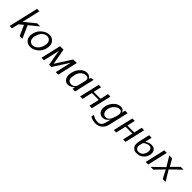

<svg xmlns="http://www.w3.org/2000/svg" viewBox="400 -2376 4243 4243"><g transform="rotate(45 2521.0 -255.0)"><path d="M78 0 238 -694H313L214 -264L467 -472H565L347 -293L478 0H392L284 -241L189 -163L151 0Z M556 -237Q557 -240 558 -245Q559 -250 560 -252Q586 -351 667 -418.5Q748 -486 840 -486Q933 -486 983.5 -416.5Q1034 -347 1008 -237Q984 -130 902 -61Q820 8 726 8Q633 8 582 -59Q531 -126 556 -237ZM637 -246 633 -244Q621 -196 626 -156Q632 -107 664 -80.5Q696 -54 738 -54Q798 -54 854 -106.5Q910 -159 931 -251Q951 -334 918 -381.5Q885 -429 825 -429Q759 -429 708 -379.5Q657 -330 637 -246Z M1072 0 1182 -471H1290L1356 -98H1357L1596 -471H1707L1598 1H1520L1595 -326Q1599 -345 1599 -347L1607 -383Q1601 -374 1590 -355Q1579 -336 1573 -326L1370 -9H1301Q1246 -298 1237 -381L1150 0Z M1774 -236Q1799 -346 1874 -415H1873Q1930 -469 1995 -478Q2005 -480 2027 -480Q2100 -479 2140 -416L2164 -457L2233 -472L2124 0H2042L2051 -37Q2053 -42 2054 -49L2057 -65Q1986 9 1900 9Q1828 9 1787.5 -57.5Q1747 -124 1774 -236ZM1857 -239Q1856 -235 1856 -230Q1844 -173 1848 -136Q1854 -89 1883 -68.5Q1912 -48 1951 -48Q1997 -48 2032.5 -78Q2068 -108 2074 -137L2122 -344Q2128 -372 2110 -398Q2086 -423 2047 -423Q1986 -423 1932.5 -377.5Q1879 -332 1857 -239Z M2280 0 2389 -472H2465L2421 -283H2637L2680 -472H2757L2648 0H2571L2626 -237H2410L2356 0Z M2827 -237Q2826 -238 2826 -242Q2848 -328 2910 -397Q2972 -466 3053 -477Q3066 -479 3089 -479Q3162 -476 3187 -400L3205 -480H3285L3177 -13Q3158 76 3093.5 130Q3029 184 2946 184Q2851 184 2769 138L2784 72Q2833 102 2869 114.5Q2905 127 2958 127Q3025 127 3056.5 80.5Q3088 34 3108 -60L3121 -118Q3053 -17 2964 -17Q2887 -17 2845.5 -77.5Q2804 -138 2827 -237ZM2907 -236Q2907 -234 2907.5 -232.5Q2908 -231 2908 -230Q2895 -174 2916 -128.5Q2937 -83 2984 -75Q3002 -73 3012 -73Q3105 -78 3153 -247L3168 -312Q3176 -347 3163 -383Q3147 -421 3099 -421Q3038 -421 2982 -368Q2926 -315 2907 -236Z M3332 0 3441 -472H3517L3473 -283H3689L3732 -472H3809L3700 0H3623L3678 -237H3462L3408 0Z M4328 0 4437 -472H4517L4408 0ZM3907 -222 3964 -472H4043L4006 -310Q4025 -325 4058.5 -339.5Q4092 -354 4121 -358Q4163 -364 4197 -356Q4257 -344 4278.5 -291.5Q4300 -239 4286 -178Q4266 -97 4201.5 -44.5Q4137 8 4054 8Q3962 8 3921.5 -52.5Q3881 -113 3907 -222ZM3994 -257 3975 -189Q3972 -180 3971 -170Q3961 -110 3982 -81Q4009 -46 4049 -46H4071Q4083 -46 4105.5 -53.5Q4128 -61 4143 -72Q4167 -90 4188.5 -130Q4210 -170 4211 -214Q4211 -232 4208 -250Q4193 -320 4114 -313Q4087 -311 4052 -294Q4017 -277 3994 -257Z M4481 0 4733 -243V-244L4596 -472H4685L4783 -301L4954 -472H5042L4804 -243Q4863 -147 4951 0H4862L4759 -197H4758L4569 0Z"/></g></svg>

Font: Coval
Style: Light Italic
Weight: 300
Foundry: Context Ltd
Version: Version 001.000